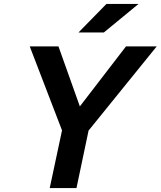

<svg xmlns="http://www.w3.org/2000/svg" viewBox="-20 -949 811 969"><path d="M231 0 293 -291 130 -715H275L383 -412L616 -715H771L427 -290L366 0ZM376 -785 517 -929H679L504 -785Z"/></svg>

Font: Wix Madefor Text
Style: Bold Italic
Weight: 700
Italic angle: -12°
Designer: Dalton Maag Ltd
Foundry: Dalton Maag Ltd
Version: Version 3.100